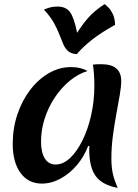

<svg xmlns="http://www.w3.org/2000/svg" viewBox="-20 -883 675 936"><path d="M410 -172Q390 -119 354.5 -77.5Q319 -36 274.5 -12Q230 12 184 12Q118 12 80 -40Q42 -92 42 -182Q42 -257 64.5 -324.5Q87 -392 126.5 -444Q166 -496 217.5 -526Q269 -556 326 -556Q373 -556 407 -537Q359 -522 318 -487.5Q277 -453 246 -406Q215 -359 197.5 -304Q180 -249 180 -193Q180 -140 198.5 -110.5Q217 -81 251 -81Q288 -81 321.5 -112.5Q355 -144 382 -198.5Q409 -253 424.5 -322Q440 -391 440 -465Q440 -495 438 -522Q436 -549 433 -568Q447 -570 474 -570Q571 -570 571 -488Q571 -462 564 -421Q557 -380 547.5 -329Q538 -278 530.5 -222Q523 -166 523 -111Q523 -68 530 -36.5Q537 -5 554 33Q479 19 447 -24Q415 -67 415 -154Q415 -165 416 -170ZM490 -863Q497 -858 508.5 -846.5Q520 -835 530 -814.5Q540 -794 541 -762Q473 -724 429.5 -690Q386 -656 354 -619Q327 -621 312.5 -633.5Q298 -646 289 -666.5Q280 -687 270 -713.5Q260 -740 243 -771Q226 -802 194 -836Q214 -845 229 -848Q244 -851 261 -851Q301 -851 321 -824.5Q341 -798 356 -723Q379 -760 408.5 -794.5Q438 -829 490 -863Z"/></svg>

Font: Merienda SemiBold
Style: Regular
Weight: 600
Designer: Eduardo Rodriguez Tunni
Foundry: Eduardo Rodriguez Tunni
Version: Version 2.001; ttfautohint (v1.8.4.7-5d5b)